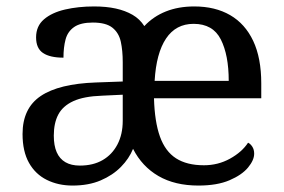

<svg xmlns="http://www.w3.org/2000/svg" viewBox="-20 -566 881 596"><path d="M205 10Q161 10 125.5 -7.5Q90 -25 70 -60.5Q50 -96 50 -150Q50 -230 106.5 -268Q163 -306 278 -310L361 -313V-373Q361 -409 355 -436.5Q349 -464 329 -480Q309 -496 268 -496Q230 -496 210 -482Q190 -468 183.5 -443.5Q177 -419 177 -387Q135 -387 113.5 -401.5Q92 -416 92 -450Q92 -485 116.5 -506Q141 -527 182 -536.5Q223 -546 272 -546Q310 -546 339.5 -539.5Q369 -533 391.5 -520Q414 -507 428 -485Q456 -515 495 -530.5Q534 -546 583 -546Q648 -546 694.5 -519Q741 -492 766 -439Q791 -386 791 -307V-261H458Q460 -188 476.5 -142Q493 -96 526.5 -74.5Q560 -53 613 -53Q657 -53 694 -73.5Q731 -94 750 -123Q757 -120 763 -111Q769 -102 769 -89Q769 -69 750 -46Q731 -23 692.5 -6.5Q654 10 596 10Q523 10 472 -19.5Q421 -49 393 -104Q381 -74 355.5 -48Q330 -22 292.5 -6Q255 10 205 10ZM228 -52Q269 -52 298.5 -69Q328 -86 344.5 -117.5Q361 -149 361 -191V-272L297 -269Q240 -267 207.5 -252Q175 -237 161 -210.5Q147 -184 147 -145Q147 -114 156 -93.5Q165 -73 183 -62.5Q201 -52 228 -52ZM690 -315Q690 -395 665.5 -443.5Q641 -492 581 -492Q526 -492 495.5 -446.5Q465 -401 460 -315Z"/></svg>

Font: Noto Serif Tamil
Style: Italic
Weight: 400
Italic angle: -12°
Designer: Indian Type Foundry, Tom Grace, and the Monotype Design Team
Foundry: Monotype Imaging Inc.
Version: Version 2.003